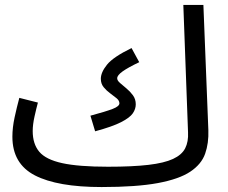

<svg xmlns="http://www.w3.org/2000/svg" viewBox="-20 -734 922 775"><path d="M390 21Q212 21 121 -26Q30 -73 30 -182Q30 -219 39 -260.5Q48 -302 58 -339L133 -320Q127 -298 119.5 -264.5Q112 -231 112 -205Q112 -153 138.5 -121.5Q165 -90 231 -75.5Q297 -61 416 -61Q515 -61 579 -68.5Q643 -76 678.5 -92.5Q714 -109 727.5 -135.5Q741 -162 739 -200L720 -714H801L821 -209Q823 -156 808 -113.5Q793 -71 748 -41Q703 -11 617 5Q531 21 390 21ZM364 -204 345 -267Q408 -284 435 -294.5Q462 -305 462 -317Q462 -328 450.5 -337.5Q439 -347 424.5 -357.5Q410 -368 398.5 -382Q387 -396 387 -416Q387 -442 412 -473Q437 -504 511 -540L542 -483Q496 -461 474.5 -445.5Q453 -430 453 -418Q453 -409 464.5 -399Q476 -389 490.5 -377Q505 -365 516.5 -349.5Q528 -334 528 -313Q528 -294 516 -276.5Q504 -259 469 -241Q434 -223 364 -204Z"/></svg>

Font: Noto Sans Living
Style: Regular
Weight: 400
Designer: Monotype Design Team
Foundry: Monotype Imaging Inc.
Version: Version 2.013; ttfautohint (v1.8.4.7-5d5b)